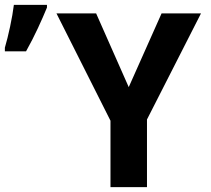

<svg xmlns="http://www.w3.org/2000/svg" viewBox="-49 -769 866 789"><path d="M-29 -558H58C93 -620 123 -687 144 -738V-749H8C2 -698 -15 -620 -29 -573ZM480 -411 346 -714H183L405 -273V0H555V-278L777 -714H615Z"/></svg>

Font: Noto Sans Display
Style: Bold
Weight: 700
Designer: Monotype Design Team
Foundry: Monotype Imaging Inc.
Version: Version 1.900